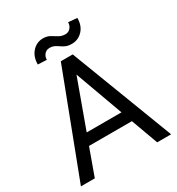

<svg xmlns="http://www.w3.org/2000/svg" viewBox="-207 -1023 1065 1153"><g transform="rotate(-30 326.0 -446.0)"><path d="M543 0 475.1 -186H177.7L110.4 0H14.2L285.2 -710.9H367.7L639.6 0ZM206.1 -263.2H447.3L326.7 -594.7ZM440.4 -892.1 501.5 -886.7Q501.5 -833 470.9 -800.5Q440.4 -768.1 396 -768.1Q371.1 -768.1 355 -775.1Q338.9 -782.2 326.2 -791.3Q313.5 -800.3 299.6 -807.4Q285.6 -814.5 265.1 -814.5Q244.6 -814.5 230.7 -798.8Q216.8 -783.2 216.8 -760.3L155.8 -763.2Q155.8 -816.9 186 -850.3Q216.3 -883.8 260.7 -883.8Q288.6 -883.8 308.1 -872.3Q327.6 -860.8 346.7 -849.1Q365.7 -837.4 391.6 -837.4Q412.1 -837.4 426.3 -853.3Q440.4 -869.1 440.4 -892.1Z"/></g></svg>

Font: Vazirmatn RD UI
Style: Regular
Weight: 400
Designer: Saber Rastikerdar
Foundry: Saber Rastikerdar
Version: Version 33.003